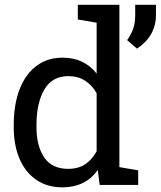

<svg xmlns="http://www.w3.org/2000/svg" viewBox="-20 -782 680 812"><path d="M243.7 10.3Q179.2 10.3 133.1 -21.7Q86.9 -53.7 62.5 -110.8Q38.1 -168 38.1 -244.1V-254.4Q38.1 -339.4 62.5 -403.3Q86.9 -467.3 133.3 -502.7Q179.7 -538.1 244.6 -538.1Q291.5 -538.1 327.4 -520.8Q363.3 -503.4 388.7 -470.7V-686L309.1 -699.7V-761.7H484.9V-75.2L564.5 -61.5V0H401.4L393.6 -63Q340.8 10.3 243.7 10.3ZM268.1 -67.9Q311 -67.9 340.3 -87.4Q369.6 -106.9 388.7 -142.6V-387.7Q370.1 -420.9 340.3 -440.4Q310.5 -460 269 -460Q200.2 -460 167.2 -402.8Q134.3 -345.7 134.3 -254.4V-244.1Q134.3 -164.6 167 -116.2Q199.7 -67.9 268.1 -67.9ZM559.6 -576.2 517.6 -612.3Q535.2 -636.7 543.5 -661.1Q551.8 -685.5 551.8 -717.8V-761.7H639.6V-719.2Q639.6 -629.9 559.6 -576.2Z"/></svg>

Font: Roboto Slab
Style: Regular
Weight: 400
Designer: Google
Version: Version 2.000; ttfautohint (v1.8.1.43-b0c9)